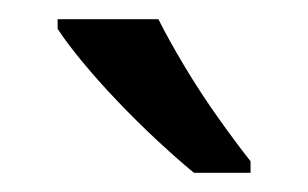

<svg xmlns="http://www.w3.org/2000/svg" viewBox="-20 -786 321 200"><path d="M145 -766Q156 -744 172.5 -716.5Q189 -689 207.5 -663Q226 -637 241 -618V-606H182Q165 -620 144 -639.5Q123 -659 102.5 -680.5Q82 -702 65.5 -722Q49 -742 40 -756V-766Z"/></svg>

Font: hexlkorean05
Style: Book
Weight: 400
Designer: Jelle Bosma - Monotype Design Team
Foundry: Monotype Imaging Inc.
Version: Version 2.003